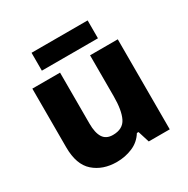

<svg xmlns="http://www.w3.org/2000/svg" viewBox="-164 -860 991 1014"><g transform="rotate(-30 331.5 -352.5)"><path d="M591 -549V0H463L441 -70H431Q405 -28 360 -9Q315 10 264 10Q179 10 124.5 -38Q70 -86 70 -191V-549H239V-238Q239 -182 257.5 -153Q276 -124 317 -124Q378 -124 400 -169Q422 -214 422 -299V-549ZM503 -715V-606H161V-715Z"/></g></svg>

Font: Noto Sans Sinhala ExtraBold
Style: Regular
Weight: 800
Designer: Jelle Bosma - Monotype Design Team
Foundry: Monotype Imaging Inc.
Version: Version 2.006; ttfautohint (v1.8.4.7-5d5b)